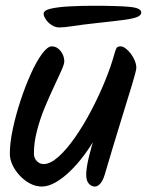

<svg xmlns="http://www.w3.org/2000/svg" viewBox="-20 -675 520 679"><path d="M207.4 -457.4Q207.4 -448.7 196.8 -424.8Q186.1 -401 170.2 -367.1Q154.2 -333.3 137.7 -293.4Q121.2 -253.5 110.6 -211.9Q99.9 -170.4 99.9 -132Q99.9 -116 110.2 -105.4Q120.5 -94.8 134.2 -94.8Q157.8 -94.8 186.6 -120.4Q215.4 -146.1 245.1 -188.7Q274.9 -231.3 302.1 -283Q329.3 -334.7 350.7 -386.9Q372.2 -439.1 384.1 -482.8Q388.4 -498.8 392 -504.9Q395.6 -511.1 406.3 -511.1Q414.7 -511.1 424.3 -503.8Q434 -496.5 442.6 -485Q451.2 -473.6 456.7 -460.4Q462.1 -447.3 462.1 -434.9Q462.1 -425.8 447.2 -376.5Q432.3 -327.2 407.1 -245.8Q381.9 -164.4 350.3 -57.3Q343.9 -36.2 334.7 -25.7Q325.5 -15.3 315.6 -15.3Q303.5 -15.3 294.2 -25.5Q284.9 -35.7 284.9 -57Q284.9 -79.3 293.4 -116Q302 -152.7 315.3 -195.1Q328.7 -237.5 343.7 -273.9L357.3 -268.8Q343.1 -231.8 322.5 -195.5Q301.8 -159.1 277.8 -126.8Q253.7 -94.4 227.8 -69.4Q201.9 -44.3 176.1 -29.8Q150.4 -15.3 127.7 -15.3Q106.8 -15.3 87 -25.6Q67.1 -36 50.7 -53.2Q34.3 -70.3 24.6 -90.7Q14.8 -111 14.8 -131.4Q14.8 -169.7 25.3 -219Q35.8 -268.3 52.6 -319.2Q69.4 -370.1 89.1 -413.9Q108.8 -457.6 128.5 -484.4Q148.2 -511.1 163.3 -511.1Q181 -511.1 194.2 -494.7Q207.4 -478.3 207.4 -457.4ZM324.1 -593.7Q268 -587.6 237.5 -582.7Q207 -577.9 188.3 -577.9Q175 -578.2 162.3 -586.6Q149.6 -595 141.9 -606.6Q134.3 -618.2 134.3 -626.6Q134.3 -638.8 161.1 -644.7Q187.9 -650.6 228.6 -652.6Q269.4 -654.6 309.5 -654.6Q397.8 -654.6 438.7 -650.7Q479.5 -646.8 479.5 -631.1Q479.5 -621 465.6 -615.1Q451.7 -609.2 418 -604.6Q384.3 -600.1 324.1 -593.7Z"/></svg>

Font: Kalam Variable Light
Style: Regular
Weight: 300
Designer: Lipi Raval, Jonny Pinhorn
Foundry: Indian Type Foundry
Version: Version 3.000